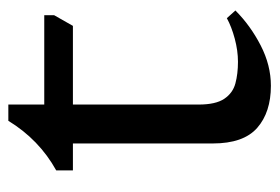

<svg xmlns="http://www.w3.org/2000/svg" viewBox="-122 -522 654 449"><g transform="rotate(-90 204.5 -297.0)"><path d="M229 10Q167 10 130.5 -22Q94 -54 94 -126V-453H31V-492Q103 -532 147 -604H185V-520H394V-497L369 -453H185V-159Q185 -119 198.5 -99Q212 -79 234.5 -73Q257 -67 285 -67Q311 -67 339 -74.5Q367 -82 387 -93L405 -73Q370 -38 323.5 -14Q277 10 229 10Z"/></g></svg>

Font: Hedvig Letters Serif 14pt
Style: Regular
Weight: 400
Designer: Alexander Örn & Tor Weibull
Foundry: Kanon Foundry
Version: Version 1.000; ttfautohint (v1.8.4.7-5d5b)